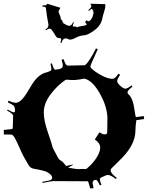

<svg xmlns="http://www.w3.org/2000/svg" viewBox="-51 -1086 800 1039"><path d="M197.8 -1038.6Q197.8 -1049.3 186.5 -1049.3Q185.5 -1049.3 182.4 -1049.8Q179.2 -1050.3 178.2 -1050.3L180.2 -1057.6Q193.4 -1056.2 197 -1057.6Q200.7 -1059.1 204.6 -1065.4V-1065.9L275.9 -1043.9Q274.4 -1041 268.6 -1031.2L265.6 -1021Q265.6 -1020.5 269 -1013.7Q278.3 -993.2 278.3 -981.4Q289.6 -974.1 287.1 -968.3Q290.5 -964.8 290.8 -962.9Q291 -960.9 292.5 -960L307.1 -951.7Q328.6 -939 339.4 -957Q341.8 -962.4 345.2 -966.8L348.6 -965.8Q340.8 -944.8 343.8 -942.9Q346.7 -940.9 350.8 -942.6Q355 -944.3 359.9 -941.4Q364.7 -938.5 365.7 -938.5Q374.5 -942.9 391.6 -945.1Q408.7 -947.3 417.5 -951.2Q418 -958 409.7 -966.3L417 -977.1Q417.5 -975.6 422.4 -972.7Q433.6 -965.8 446.8 -988.3Q448.7 -991.2 452.4 -1004.6Q456.1 -1018.1 455.3 -1020Q454.6 -1022 452.6 -1027.6Q450.7 -1033.2 450 -1033.9Q449.2 -1034.7 447.5 -1036.9Q445.8 -1039.1 443.6 -1037.4Q441.4 -1035.6 438 -1033.7Q434.6 -1031.7 428.7 -1026.9L426.8 -1031.7Q444.3 -1045.4 443.1 -1052.5Q441.9 -1059.6 438.5 -1065.9L518.6 -1063.5Q521.5 -1052.2 513.2 -1025.4Q504.9 -998.5 502 -983.4Q494.1 -943.4 448.7 -914.1Q418.5 -894.5 400.1 -894.3Q381.8 -894 356.2 -880.4Q330.6 -866.7 317.6 -874.3Q304.7 -881.8 294.4 -875Q284.2 -868.2 282.7 -854L275.9 -854.5Q280.3 -869.1 280 -872.8Q279.8 -876.5 276.4 -878.7Q272.9 -880.9 268.3 -880.1Q263.7 -879.4 258.1 -882.8Q252.4 -886.2 241.5 -905.8Q230.5 -925.3 222.2 -929.9Q213.9 -934.6 198.2 -921.9L195.3 -926.8Q205.1 -933.1 207.8 -937.5Q210.4 -941.9 211.4 -952.1Q200.7 -1008.3 197.8 -1038.6ZM684.1 -452.1 727.1 -458 729 -441.9 687 -436Q682.1 -407.2 681.6 -374Q679.7 -304.7 610.8 -232.9L551.3 -173.8Q547.9 -170.4 547.9 -163.1Q547.9 -148.4 581.1 -123L576.2 -117.2Q547.4 -139.2 532.2 -139.2L525.9 -138.2Q523.9 -138.2 522.9 -137.2L497.1 -126Q489.3 -123 489.3 -114.7Q489.3 -106.4 498 -85.9L489.3 -83Q475.6 -112.8 468.3 -112.8Q450.2 -112.8 450.2 -95.2Q450.2 -93.8 455.1 -66.9H437Q427.2 -105 424.3 -105L237.3 -106Q228.5 -106 179.2 -96.2L178.2 -102.1Q222.2 -109.9 222.2 -111.8Q231 -115.2 231 -124Q231 -141.6 197.3 -158.2L171.9 -165Q165 -167 152.1 -169.2Q139.2 -171.4 131.8 -172.9Q112.3 -176.8 104 -191.9L77.1 -238.8Q68.4 -254.4 54 -287.6Q39.6 -320.8 29.1 -339.4Q18.6 -357.9 9.3 -357.9H-29.8L-30.8 -382.8Q18.1 -386.2 18.1 -391.1L20 -460Q20 -469.7 -12.7 -487.8L-9.8 -493.2Q16.1 -478 24.9 -478Q31.2 -478 30.3 -492.4Q29.3 -506.8 23.4 -513.4Q17.6 -520 -8.8 -532.2L-4.9 -541Q21 -529.8 34.9 -529.8Q48.8 -529.8 64.7 -544.9Q80.6 -560.1 94 -582.8Q107.4 -605.5 122.1 -628.9Q157.2 -686 203.1 -694.8L221.2 -702.1Q227.1 -705.1 227.1 -713.6Q227.1 -722.2 222.2 -741.2L230 -743.2Q239.7 -709 247.1 -709L271 -711.9Q271.5 -711.9 281.2 -716.8Q289.1 -722.2 289.1 -731.7Q289.1 -741.2 282.2 -762.2L293 -766.1Q300.3 -744.1 305.2 -737.5Q310.1 -731 317.9 -731L406.2 -732.9Q414.6 -733.4 435.1 -764.9Q455.6 -796.4 468.3 -824.2L478 -819.8Q438 -731.9 438 -727.5Q438 -723.1 442.9 -715.8H443.8Q460.4 -698.7 496.3 -679Q532.2 -659.2 559.1 -659.2Q570.8 -659.2 589.8 -687L599.1 -681.2Q583 -657.2 583 -647.2Q583 -637.2 600.1 -621.6Q617.2 -606 627.4 -606Q637.7 -606 661.1 -624L666 -617.2Q639.2 -596.2 639.2 -586.9V-584Q640.6 -579.6 643.1 -577.1Q668.5 -555.2 676.8 -492.2Q680.7 -463.4 684.1 -452.1ZM339.8 -652.8 308.1 -654.8Q306.2 -654.8 302.2 -652.8Q257.3 -622.1 221.7 -574Q186 -525.9 186 -478Q186 -433.1 207.3 -372.1Q228.5 -311 234.9 -285.2Q252.4 -253.9 259.8 -238.3Q267.1 -222.7 278.3 -216.8Q289.6 -210.9 307.1 -188L343.3 -195.8L344.2 -193.8Q331.1 -187 317.9 -178.2Q322.3 -177.7 335 -175.8Q360.8 -170.9 375 -170.9L392.1 -171.9L408.2 -170.9Q416 -170.9 418.9 -173.8L430.2 -184.1Q455.1 -206.1 473.1 -235.4Q491.2 -264.6 491.2 -288.1Q491.2 -311.5 461.9 -331.1L487.3 -370.1Q503.9 -358.9 513.4 -358.9Q522.9 -358.9 525.9 -361.3Q529.3 -364.7 529.3 -374L530.3 -454.1Q525.9 -507.3 501.5 -556.6Q456.1 -649.4 406.2 -660.2H401.9Q369.1 -652.8 339.8 -652.8ZM640.1 -581.1Q640.1 -581.1 639.2 -584Q639.2 -582 640.1 -581.1Z"/></svg>

Font: Eater
Style: Regular
Weight: 400
Version: Version 001.002